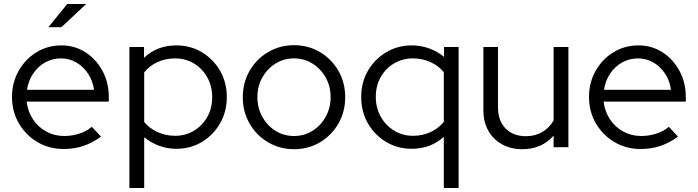

<svg xmlns="http://www.w3.org/2000/svg" viewBox="-20 -736 3489 960"><path d="M298 9Q226 9 167.5 -25.5Q109 -60 74.5 -119Q40 -178 40 -251Q40 -323 73 -381.5Q106 -440 162 -474.5Q218 -509 287 -509Q354 -509 407.5 -474.5Q461 -440 492.5 -381.5Q524 -323 524 -251V-228H113Q119 -179 144.5 -140Q170 -101 211 -78.5Q252 -56 301 -56Q340 -56 377 -68Q414 -80 439 -102L485 -53Q443 -22 397.5 -6.5Q352 9 298 9ZM115 -287H450Q444 -332 420.5 -367.5Q397 -403 362 -423.5Q327 -444 285 -444Q242 -444 206 -424Q170 -404 146 -368.5Q122 -333 115 -287ZM222 -600 316 -716H411L287 -600Z M627 204V-501H700V-447Q765 -509 862 -509Q933 -509 990 -474.5Q1047 -440 1080.5 -382Q1114 -324 1114 -251Q1114 -178 1080.5 -119.5Q1047 -61 990 -26.5Q933 8 861 8Q817 8 776 -7Q735 -22 701 -50V204ZM855 -57Q908 -57 950 -82.5Q992 -108 1016.5 -151.5Q1041 -195 1041 -250Q1041 -305 1016.5 -349Q992 -393 950 -418.5Q908 -444 855 -444Q808 -444 767.5 -425.5Q727 -407 701 -374V-126Q727 -94 768 -75.5Q809 -57 855 -57Z M1450 10Q1379 10 1320.5 -24.5Q1262 -59 1228 -118Q1194 -177 1194 -250Q1194 -323 1228 -382Q1262 -441 1320.5 -475.5Q1379 -510 1450 -510Q1522 -510 1580 -475.5Q1638 -441 1672 -382Q1706 -323 1706 -250Q1706 -177 1672 -118Q1638 -59 1580 -24.5Q1522 10 1450 10ZM1450 -56Q1501 -56 1542.5 -82Q1584 -108 1608.5 -152Q1633 -196 1633 -250Q1633 -305 1608.5 -348.5Q1584 -392 1542.5 -418Q1501 -444 1450 -444Q1399 -444 1357.5 -418Q1316 -392 1291.5 -348.5Q1267 -305 1267 -250Q1267 -196 1291.5 -152Q1316 -108 1357.5 -82Q1399 -56 1450 -56Z M2199 204V-52Q2133 8 2038 8Q1968 8 1910.5 -26.5Q1853 -61 1819.5 -119.5Q1786 -178 1786 -251Q1786 -324 1819.5 -382Q1853 -440 1910.5 -474.5Q1968 -509 2039 -509Q2084 -509 2125.5 -494Q2167 -479 2200 -452V-501H2273V204ZM2045 -57Q2092 -57 2132.5 -75.5Q2173 -94 2199 -127V-375Q2173 -407 2132.5 -425.5Q2092 -444 2045 -444Q1993 -444 1950.5 -419Q1908 -394 1883.5 -350.5Q1859 -307 1859 -252Q1859 -197 1883.5 -153Q1908 -109 1950.5 -83Q1993 -57 2045 -57Z M2591 10Q2534 10 2490 -14.5Q2446 -39 2421.5 -82.5Q2397 -126 2397 -184V-501H2470V-199Q2470 -132 2508 -93.5Q2546 -55 2610 -55Q2655 -55 2690.5 -75.5Q2726 -96 2748 -133V-501H2822V0H2748V-58Q2689 10 2591 10Z M3183 9Q3111 9 3052.5 -25.5Q2994 -60 2959.5 -119Q2925 -178 2925 -251Q2925 -323 2958 -381.5Q2991 -440 3047 -474.5Q3103 -509 3172 -509Q3239 -509 3292.5 -474.5Q3346 -440 3377.5 -381.5Q3409 -323 3409 -251V-228H2998Q3004 -179 3029.5 -140Q3055 -101 3096 -78.5Q3137 -56 3186 -56Q3225 -56 3262 -68Q3299 -80 3324 -102L3370 -53Q3328 -22 3282.5 -6.5Q3237 9 3183 9ZM3000 -287H3335Q3329 -332 3305.5 -367.5Q3282 -403 3247 -423.5Q3212 -444 3170 -444Q3127 -444 3091 -424Q3055 -404 3031 -368.5Q3007 -333 3000 -287Z"/></svg>

Font: Red Hat Display Variable
Style: Regular
Weight: 400
Designer: Pentagram, MCKL
Foundry: Pentagram, MCKL
Version: Version 1.021